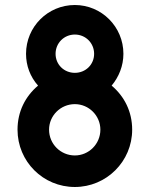

<svg xmlns="http://www.w3.org/2000/svg" viewBox="-20 -731 598 767"><path d="M279 -711C171 -711 84 -624 84 -516C84 -468 101 -424 132 -389C81 -346 50 -285 50 -213C50 -86 152 16 279 16C405 16 508 -86 508 -213C508 -285 477 -346 426 -389C455 -424 473 -468 473 -516C473 -624 386 -711 279 -711ZM279 -315C335 -315 381 -269 381 -213C381 -156 335 -110 279 -110C222 -110 176 -156 176 -213C176 -269 222 -315 279 -315ZM279 -593C322 -593 356 -559 356 -516C356 -473 322 -440 279 -440C236 -440 202 -473 202 -516C202 -559 236 -593 279 -593Z"/></svg>

Font: Mesarto
Style: Regular
Weight: 700
Designer: Mohamed Gaber
Foundry: Kief Type Foundry
Version: Version 2.020